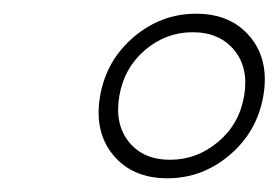

<svg xmlns="http://www.w3.org/2000/svg" viewBox="-20 -740 406 280"><path d="M145 -514Q117 -548 126 -600Q135 -652 175 -686Q215 -720 266 -720Q317 -720 345 -686Q373 -652 364 -600Q355 -548 315 -514Q275 -480 224 -480Q173 -480 145 -514ZM191.5 -667Q161 -641 154 -600Q147 -559 168 -533Q189 -507 228 -507Q267 -507 298 -533Q329 -559 336 -600Q343 -641 321.5 -667Q300 -693 261 -693Q222 -693 191.5 -667Z"/></svg>

Font: Renner* Light
Style: Light Italic
Weight: 300
Italic angle: -10°
Version: Version 003.000 ; ttfautohint (v0.97) -l 8 -r 50 -G 200 -x 1